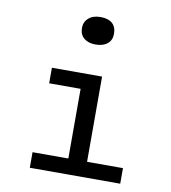

<svg xmlns="http://www.w3.org/2000/svg" viewBox="-82 -801 778 872"><g transform="rotate(10 307.0 -365.0)"><path d="M310.1 -603Q276.9 -603 256.8 -619.6Q236.8 -636.2 236.8 -667Q236.8 -694.8 257.1 -712.4Q277.3 -730 312 -730Q347.7 -730 366.2 -713.4Q384.8 -696.8 384.8 -665Q384.8 -635.7 364.7 -619.4Q344.7 -603 310.1 -603ZM113.8 -71.8H278.8V-393.1H133.8V-464.8H365.2V-71.8H530.8V0H113.8Z"/></g></svg>

Font: IntelOne Mono
Style: Regular
Weight: 400
Designer: Fred Shallcrass
Foundry: Frere-Jones Type LLC
Version: Version 1.200;hotconv 1.1.0;makeotfexe 2.6.0;FJTRelease1.2